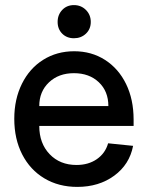

<svg xmlns="http://www.w3.org/2000/svg" viewBox="-20 -717 580 753"><path d="M36 -251Q36 -328 66 -388.5Q96 -449 149.5 -482.5Q203 -516 271 -516Q339 -516 392 -482Q445 -448 474.5 -387.5Q504 -327 504 -248V-223H134Q134 -155 174.5 -112.5Q215 -70 280 -70Q327 -70 360 -93Q393 -116 404 -155L502 -145Q488 -72 428 -28Q368 16 283 16Q210 16 154 -17.5Q98 -51 67 -111.5Q36 -172 36 -251ZM270 -430Q210 -430 172 -394Q134 -358 134 -301H405Q405 -359 367.5 -394.5Q330 -430 270 -430ZM270 -697Q298 -697 317 -678Q336 -659 336 -631Q336 -603 317 -585Q298 -567 270 -567Q242 -567 224 -585Q206 -603 206 -631Q206 -659 224 -678Q242 -697 270 -697Z"/></svg>

Font: MedMera Sans Display
Style: Regular
Weight: 500
Designer: Kasper Nordkvist
Foundry: UNCUT.wtf
Version: Version 1.300